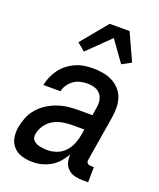

<svg xmlns="http://www.w3.org/2000/svg" viewBox="-142 -850 784 946"><g transform="rotate(20 250.0 -377.0)"><path d="M143 8Q114 8 87.5 0.5Q61 -7 42.5 -26.5Q24 -46 19 -73.5Q14 -101 19 -130Q24 -157 34.5 -183Q45 -209 64 -231Q83 -253 107 -268.5Q131 -284 157.5 -293.5Q184 -303 210.5 -306.5Q237 -310 264 -310H342L348 -348Q352 -368 349.5 -387.5Q347 -407 335.5 -421.5Q324 -436 305.5 -442Q287 -448 267 -448Q249 -448 230.5 -444Q212 -440 196 -429Q180 -418 168.5 -401.5Q157 -385 154 -367H64Q68 -389 77.5 -411Q87 -433 101.5 -452.5Q116 -472 135.5 -487Q155 -502 177 -511.5Q199 -521 221.5 -524.5Q244 -528 267 -528Q293 -528 319 -523.5Q345 -519 367 -508Q389 -497 406 -479Q423 -461 431.5 -437.5Q440 -414 440.5 -387.5Q441 -361 437 -335L398 -98Q397 -93 397.5 -88Q398 -83 401.5 -79Q405 -75 410 -73.5Q415 -72 420 -72H436L435 8H406Q385 8 364.5 3Q344 -2 329.5 -15.5Q315 -29 309 -49Q303 -69 306 -91Q293 -69 276 -49.5Q259 -30 237 -17Q215 -4 191 2Q167 8 143 8ZM191 -72Q216 -72 240.5 -81Q265 -90 283 -109.5Q301 -129 310.5 -153Q320 -177 324 -201L329 -230H264Q240 -230 215 -225.5Q190 -221 167.5 -208.5Q145 -196 129.5 -174Q114 -152 110 -128Q108 -118 110 -108.5Q112 -99 118.5 -92.5Q125 -86 134 -82Q143 -78 152 -76Q161 -74 171 -73Q181 -72 191 -72ZM195 -590 154 -624 268 -762H372L437 -620L389 -594L311 -703Z"/></g></svg>

Font: Iosevka SS18 Medium
Style: Italic
Weight: 500
Italic angle: -9°
Monospace: yes
Designer: Belleve Invis
Foundry: Belleve Invis
Version: Version 25.1.1; ttfautohint (v1.8.4)